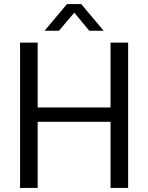

<svg xmlns="http://www.w3.org/2000/svg" viewBox="-20 -918 724 938"><path d="M78 0V-710H164V-393H520V-710H606V0H520V-323H164V0ZM198 -768 307 -898H377L486 -768H416L343 -856L268 -768Z"/></svg>

Font: Special Gothic
Style: Regular
Weight: 400
Designer: Alistair McCready
Foundry: Monolith
Version: Version 1.010; ttfautohint (v1.8.4.7-5d5b)